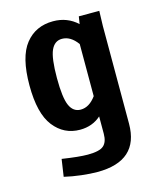

<svg xmlns="http://www.w3.org/2000/svg" viewBox="-99 -515 637 778"><g transform="rotate(-15 219.0 -126.5)"><path d="M389.6 -437.5 387.7 -375V35.2Q387.7 191.4 213.9 191.4Q184.6 191.4 147 187Q109.4 182.6 76.2 174.8L86.9 102.5Q157.2 113.3 194.3 113.3Q243.2 113.3 260.7 98.1Q278.3 83 278.3 47.9V-24.4Q242.2 7.8 190.4 7.8Q123 7.8 80.6 -46.4Q38.1 -100.6 38.1 -218.8Q38.1 -337.9 81.1 -391.6Q124 -445.3 197.3 -445.3Q256.8 -445.3 298.8 -406.2L303.7 -437.5ZM278.3 -109.4V-328.1Q250 -367.2 213.9 -367.2Q182.6 -367.2 168 -334.5Q153.3 -301.8 153.3 -218.8Q153.3 -135.7 168 -103Q182.6 -70.3 213.9 -70.3Q250 -70.3 278.3 -109.4Z"/></g></svg>

Font: Sudo
Style: Bold
Weight: 700
Monospace: yes
Designer: Jens Kutilek
Foundry: Jens Kutilek
Version: Version 0.040